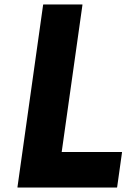

<svg xmlns="http://www.w3.org/2000/svg" viewBox="-20 -832 604 859"><path d="M174 -812 173 -811 58 6 59 7H503L504 6L526 -151L525 -152H256L349 -811L348 -812Z"/></svg>

Font: Hussar Woodtype
Style: SeBdObl
Weight: 900
Foundry: Cannot Into Space Fonts
Version: Version 1.07